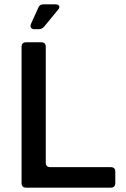

<svg xmlns="http://www.w3.org/2000/svg" viewBox="-20 -861 577 881"><path d="M100 0Q79 0 79 -21V-646Q79 -667 100 -667H169Q190 -667 190 -646V-115Q190 -94 211 -94H488Q509 -94 509 -74V-21Q509 0 488 0ZM138 -727Q127 -727 122.5 -733.5Q118 -740 122 -751L155 -824Q161 -841 178 -841H235Q248 -841 251.5 -833Q255 -825 246 -816L182 -738Q172 -727 157 -727Z"/></svg>

Font: Pitagon Sans Medium
Style: Regular
Weight: 500
Designer: Travis Tran
Foundry: Pitagon
Version: Version 1.001; ttfautohint (v1.8.4.7-5d5b);gftools[0.9.26]